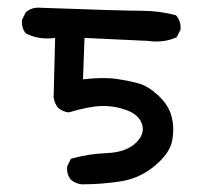

<svg xmlns="http://www.w3.org/2000/svg" viewBox="-20 -484 540 498"><path d="M191.4 -5.9Q175.8 -7.8 164.1 -17.6Q152.3 -31.2 154.3 -52.7L164.1 -72.3Q209 -85 257.3 -86.9Q305.7 -88.9 331.1 -112.3Q356.4 -135.7 348.6 -161.1Q340.8 -186.5 308.6 -198.2Q276.4 -210 243.2 -209Q210 -208 158.2 -192.4Q142.6 -194.3 130.9 -204.1Q121.1 -215.8 119.1 -231.4L123 -385.7Q80.1 -379.9 46.9 -397.5Q35.2 -411.1 37.1 -432.6L46.9 -452.1Q62.5 -465.8 84 -463.9Q297.9 -456.1 345.7 -456.1Q393.6 -456.1 436.5 -444.3Q450.2 -428.7 448.2 -407.2L438.5 -387.7Q405.3 -372.1 364.3 -377.9L199.2 -385.7L195.3 -278.3Q248 -284.2 281.7 -279.3Q315.4 -274.4 339.8 -267.6Q364.3 -260.7 390.6 -236.3Q417 -211.9 424.8 -182.6Q432.6 -153.3 426.8 -120.1Q420.9 -86.9 381.8 -54.2Q342.8 -21.5 293.5 -13.7Q244.1 -5.9 191.4 -5.9Z"/></svg>

Font: JasonHandwriting4
Style: Regular
Weight: 400
Version: Version 1.01.21